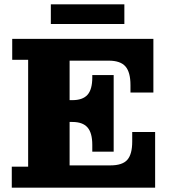

<svg xmlns="http://www.w3.org/2000/svg" viewBox="-20 -860 797 880"><path d="M213 -750V-840H550V-750ZM34 0V-96H109V-586H36V-682H683V-436H578V-470Q578 -529 555 -555.5Q532 -582 478 -582H299V-401H312Q359 -401 381 -425.5Q403 -450 403 -505V-516H501V-165H403V-196Q403 -251 381 -276Q359 -301 312 -301H299V-102H486Q541 -102 563.5 -127.5Q586 -153 586 -211V-255H691V0Z"/></svg>

Font: Montagu Slab 16pt
Style: Bold
Weight: 700
Designer: Florian Karsten
Foundry: Florian Karsten
Version: Version 1.000; ttfautohint (v1.8.3)